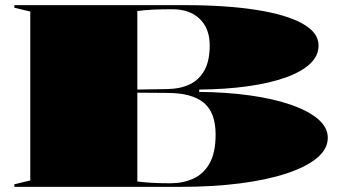

<svg xmlns="http://www.w3.org/2000/svg" viewBox="-20 -728 1335 748"><path d="M697 -708Q861 -708 978.5 -689.5Q1096 -671 1158.5 -636Q1221 -601 1221 -551Q1221 -510 1187.5 -479Q1154 -448 1092.5 -426Q1031 -404 945.5 -392Q860 -380 756 -379V-370Q861 -369 952 -356.5Q1043 -344 1111.5 -320.5Q1180 -297 1218.5 -264.5Q1257 -232 1257 -191Q1257 -148 1215.5 -113Q1174 -78 1097 -52.5Q1020 -27 914.5 -13.5Q809 0 681 0H36V-10L98 -25V-683L36 -698V-708ZM651 -692Q611 -692 577 -690.5Q543 -689 515 -685V-21Q566 -14 644 -14Q693 -14 733 -32Q773 -50 796.5 -91.5Q820 -133 820 -204Q820 -290 773.5 -328Q727 -366 632 -366L508 -367V-379L632 -381Q684 -382 720.5 -400Q757 -418 777 -455Q797 -492 797 -551Q797 -617 758 -654.5Q719 -692 651 -692Z"/></svg>

Font: Kalnia Expanded SemiBold
Style: Regular
Weight: 600
Width: 7
Designer: Frida Medrano
Foundry: Frida Medrano
Version: Version 1.105